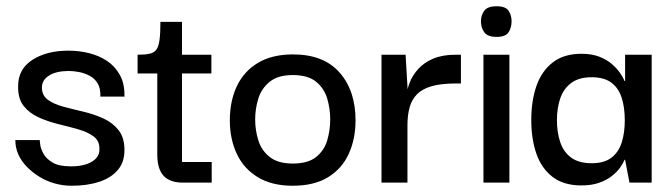

<svg xmlns="http://www.w3.org/2000/svg" viewBox="-20 -584 2139 614"><path d="M209 10Q181 10 154.5 2.5Q128 -5 105.5 -19Q83 -33 65.5 -51Q48 -69 38.5 -90.5Q29 -112 29 -136H107Q107 -135 108.5 -122Q110 -109 119 -92.5Q128 -76 148.5 -64Q169 -52 207 -52Q236 -52 256.5 -59Q277 -66 288 -78.5Q299 -91 298 -109Q298 -134 279 -148Q260 -162 230 -170.5Q200 -179 167 -187Q134 -195 104 -208.5Q74 -222 55.5 -245.5Q37 -269 38 -309Q38 -363 83.5 -392.5Q129 -422 199 -422Q233 -422 265 -414Q297 -406 322.5 -389Q348 -372 363.5 -344Q379 -316 378 -275H301Q302 -301 292.5 -317Q283 -333 267 -341.5Q251 -350 233.5 -353.5Q216 -357 200 -357Q160 -357 137 -342.5Q114 -328 114 -304Q114 -279 133 -265Q152 -251 182 -243Q212 -235 246 -227Q280 -219 310 -205.5Q340 -192 359 -168Q378 -144 378 -104Q378 -65 356.5 -40Q335 -15 297 -2.5Q259 10 209 10Z M565 0Q523 0 503 -22Q483 -44 483 -89V-359H562V-66H657V0ZM420 -349V-409Q443 -409 457.5 -412Q472 -415 479.5 -424.5Q487 -434 490 -455.5Q493 -477 493 -514H562V-409H656V-349Z M916 10Q850 10 805 -17Q760 -44 737.5 -91.5Q715 -139 715 -199Q715 -261 737.5 -308.5Q760 -356 805 -383Q850 -410 917 -410Q1015 -410 1066 -352Q1117 -294 1117 -199Q1117 -140 1095.5 -92.5Q1074 -45 1029.5 -17.5Q985 10 916 10ZM916 -61Q965 -61 991 -82Q1017 -103 1026.5 -135.5Q1036 -168 1036 -202Q1036 -236 1026.5 -268.5Q1017 -301 991 -322.5Q965 -344 916 -344Q869 -344 842.5 -322.5Q816 -301 806 -268.5Q796 -236 796 -202Q796 -168 806 -135.5Q816 -103 842.5 -82Q869 -61 916 -61Z M1200 0V-409H1277L1284 -291L1283 -203V0ZM1283 -184 1280 -274Q1281 -296 1290 -319.5Q1299 -343 1317.5 -363.5Q1336 -384 1365.5 -396.5Q1395 -409 1437 -409H1454V-317H1436Q1391 -317 1361 -308.5Q1331 -300 1314 -283Q1297 -266 1290 -241Q1283 -216 1283 -184Z M1526 0V-409H1609V0ZM1568 -466Q1539 -466 1528.5 -481Q1518 -496 1518 -516Q1518 -535 1528.5 -549.5Q1539 -564 1568 -564Q1597 -564 1606.5 -549.5Q1616 -535 1616 -516Q1616 -496 1606.5 -481Q1597 -466 1568 -466Z M1839 9Q1783 9 1747.5 -18Q1712 -45 1695.5 -92Q1679 -139 1679 -200Q1679 -263 1696 -310.5Q1713 -358 1748.5 -385Q1784 -412 1839 -412Q1873 -412 1897 -402.5Q1921 -393 1937 -379Q1953 -365 1963 -350.5Q1973 -336 1977 -325H1979V-409H2064V0H1993L1979 -73H1977Q1973 -62 1963 -48Q1953 -34 1936.5 -21Q1920 -8 1896 0.5Q1872 9 1839 9ZM1872 -62Q1912 -62 1935 -79.5Q1958 -97 1968 -128Q1978 -159 1978 -199Q1978 -242 1967.5 -273Q1957 -304 1934 -320.5Q1911 -337 1872 -337Q1831 -337 1806.5 -318.5Q1782 -300 1771.5 -269Q1761 -238 1761 -200Q1761 -161 1771.5 -129.5Q1782 -98 1806.5 -80Q1831 -62 1872 -62Z"/></svg>

Font: Darker Grotesque Light SemiBold
Style: Regular
Weight: 600
Version: Version 1.000;gftools[0.9.28]